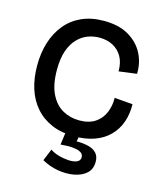

<svg xmlns="http://www.w3.org/2000/svg" viewBox="-108 -609 734 874"><g transform="rotate(15 259.0 -172.5)"><path d="M278 13Q218 13 172 -6.5Q126 -26 94.5 -62Q63 -98 47.5 -147Q32 -196 32 -256Q32 -315 47.5 -364.5Q63 -414 93.5 -451.5Q124 -489 169.5 -509.5Q215 -530 274 -530Q345 -530 391.5 -502.5Q438 -475 460.5 -431Q483 -387 481 -336L397 -325Q397 -367 381 -394.5Q365 -422 337.5 -436.5Q310 -451 274 -451Q247 -451 220.5 -441.5Q194 -432 172 -409.5Q150 -387 137 -350.5Q124 -314 124 -260Q124 -190 145.5 -146.5Q167 -103 202.5 -83Q238 -63 281 -63Q327 -63 356 -82.5Q385 -102 398.5 -134.5Q412 -167 411 -204L497 -197Q498 -151 484.5 -112.5Q471 -74 443 -45.5Q415 -17 373.5 -2Q332 13 278 13ZM171 154 194 98Q209 109 232.5 116Q256 123 280 124.5Q304 126 320 119.5Q336 113 336 95Q336 89 332 82.5Q328 76 317 71Q306 66 284.5 64Q263 62 228 65L238 -8H303L295 32Q326 32 350.5 38Q375 44 389 59Q403 74 403 100Q403 135 380.5 155Q358 175 322 181.5Q286 188 246 181Q206 174 171 154Z"/></g></svg>

Font: Bricolage Grotesque 96pt
Style: Regular
Weight: 400
Version: Version 1.001;gftools[0.9.33.dev8+g029e19f]